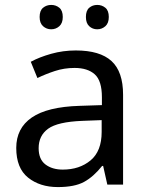

<svg xmlns="http://www.w3.org/2000/svg" viewBox="-20 -750 601 780"><path d="M288 -545Q386 -545 433 -502Q480 -459 480 -365V0H416L399 -76H395Q360 -32 321.5 -11Q283 10 215 10Q142 10 94 -28.5Q46 -67 46 -149Q46 -229 109 -272.5Q172 -316 303 -320L394 -323V-355Q394 -422 365 -448Q336 -474 283 -474Q241 -474 203 -461.5Q165 -449 132 -433L105 -499Q140 -518 188 -531.5Q236 -545 288 -545ZM314 -259Q214 -255 175.5 -227Q137 -199 137 -148Q137 -103 164.5 -82Q192 -61 235 -61Q303 -61 348 -98.5Q393 -136 393 -214V-262ZM141 -681Q141 -707 155 -718.5Q169 -730 188 -730Q207 -730 221 -718.5Q235 -707 235 -681Q235 -656 221 -643.5Q207 -631 188 -631Q169 -631 155 -643.5Q141 -656 141 -681ZM329 -681Q329 -707 342.5 -718.5Q356 -730 375 -730Q394 -730 408 -718.5Q422 -707 422 -681Q422 -656 408 -643.5Q394 -631 375 -631Q356 -631 342.5 -643.5Q329 -656 329 -681Z"/></svg>

Font: Noto Sans Chakma
Style: Regular
Weight: 400
Designer: Zachary Quinn Scheuren - Monotype Design Team
Foundry: Monotype Imaging Inc.
Version: Version 2.003; ttfautohint (v1.8.4.7-5d5b)